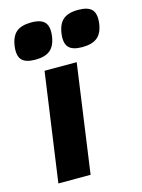

<svg xmlns="http://www.w3.org/2000/svg" viewBox="-111 -788 633 854"><g transform="rotate(-15 205.5 -361.5)"><path d="M198.2 0H49.8L120.1 -500H268.1ZM118.2 -723.1Q163.1 -723.1 180.4 -703.4Q197.8 -683.6 191.9 -640.1Q186 -597.2 162.6 -577.6Q139.2 -558.1 94.2 -558.1Q48.8 -558.1 31.5 -577.6Q14.2 -597.2 20 -640.1Q25.9 -683.6 49.1 -703.4Q72.3 -723.1 118.2 -723.1ZM334 -723.1Q379.9 -723.1 397.5 -703.4Q415 -683.6 409.2 -640.1Q403.3 -597.2 379.6 -577.6Q356 -558.1 310.1 -558.1Q265.1 -558.1 247.6 -577.6Q230 -597.2 235.8 -640.1Q241.7 -683.6 265.1 -703.4Q288.6 -723.1 334 -723.1Z"/></g></svg>

Font: Fivo Sans Modern
Style: Italic
Weight: 700
Designer: Alexander Slobzheninov
Foundry: Alexander Slobzheninov
Version: 1.0